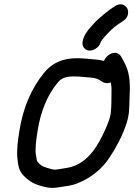

<svg xmlns="http://www.w3.org/2000/svg" viewBox="-20 -912 633 907"><path d="M503.6 -522.5C505.6 -511 507.2 -499.5 506.8 -483.5C505.9 -444.1 507.3 -411.1 502.9 -375.1C500.6 -356.2 488.3 -324.6 479.1 -303.9C443.6 -224 400.9 -154 328.1 -127.3C305.4 -119 292.7 -118.8 257 -112.5C233.4 -107.7 224.9 -112.5 199.9 -120C178.3 -126.6 171.9 -131.6 158 -146.5C153.9 -150.9 152.1 -164.2 149.1 -184.4C145.4 -209 151.1 -253.3 157.4 -293C172.8 -390.4 204.9 -463.3 251.4 -520.4C268.5 -541.4 287 -551 329.8 -551C356.8 -551 383.4 -547.2 412.5 -545.1C434.5 -543.4 448.5 -536.2 462.7 -526C473.3 -518.4 489.6 -516.7 503.6 -522.5ZM471.4 -624.1C458.8 -627.7 444.9 -630 431.7 -630.9C403.9 -632.9 376.4 -637 343.9 -637C274.3 -637 224.8 -614.1 186.7 -566.5C131.4 -497.4 89.8 -409.3 71.5 -293.5C64.3 -248.4 57.8 -201.2 62.5 -161.3C65.5 -135.4 67.9 -105.5 91.7 -82C110.7 -63.3 129.7 -47.3 162.8 -37C188.2 -29.1 217.1 -19.6 259 -27.4C290.7 -33.3 313.3 -32.7 348.4 -47C408.3 -71.6 461.3 -112.2 498.2 -169C529.7 -217.4 558.5 -269.6 577.9 -330C593.5 -378.2 590 -411.9 592.1 -449.6C595.2 -505.2 594.5 -557.4 575.5 -599.7C568.7 -615 560 -632.6 551.8 -645.5C529.4 -681 480.8 -654 471.4 -624.1ZM453.3 -706.6C457.1 -716.6 457 -716.7 461.8 -722.9C474.5 -739.6 488.1 -754.6 506.9 -772.2C522.8 -787.2 544.8 -802.7 562 -813.4C588.5 -829.8 589 -859.1 580.4 -873.7C572.1 -887.8 550.5 -901 522.1 -882.5C489.7 -861.4 448.1 -828.6 418.9 -795.8C404.7 -779.9 387.1 -762.4 376.3 -736.1C370.6 -722 366.5 -706.7 372.5 -693.4C389.8 -655.5 442 -676.9 453.3 -706.6Z"/></svg>

Font: CiSf OpenHand
Style: BlakObl
Weight: 400
Foundry: Cannot Into Space Fonts
Version: Version 0.7892